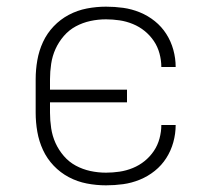

<svg xmlns="http://www.w3.org/2000/svg" viewBox="-20 -548 640 576"><path d="M298 8Q269 8 240.5 2.5Q212 -3 186.5 -16.5Q161 -30 141 -51Q121 -72 109 -98Q97 -124 92 -152.5Q87 -181 87 -210V-310Q87 -339 92 -367.5Q97 -396 109 -422Q121 -448 141 -469Q161 -490 186.5 -503.5Q212 -517 240.5 -522.5Q269 -528 298 -528Q324 -528 349.5 -524.5Q375 -521 399.5 -511Q424 -501 444.5 -484.5Q465 -468 479 -446Q493 -424 500 -398.5Q507 -373 507 -347H464Q464 -367 458.5 -387.5Q453 -408 441.5 -425Q430 -442 414 -455Q398 -468 378.5 -476Q359 -484 338.5 -487Q318 -490 298 -490Q274 -490 251 -485Q228 -480 207.5 -469Q187 -458 171.5 -440Q156 -422 146.5 -401Q137 -380 133.5 -356.5Q130 -333 130 -310V-279H361V-241H130V-210Q130 -187 133.5 -163.5Q137 -140 146.5 -119Q156 -98 171.5 -80Q187 -62 207.5 -51Q228 -40 251 -35Q274 -30 298 -30Q318 -30 338.5 -33Q359 -36 378.5 -44Q398 -52 414 -65Q430 -78 441.5 -95Q453 -112 458.5 -132.5Q464 -153 464 -173H507Q507 -147 500 -121.5Q493 -96 479 -74Q465 -52 444.5 -35.5Q424 -19 399.5 -9Q375 1 349.5 4.5Q324 8 298 8Z"/></svg>

Font: Zed Sans Extralight Extended
Style: Regular
Weight: 200
Width: 7
Designer: Belleve Invis
Foundry: Belleve Invis
Version: Version 1.0.0; ttfautohint (v1.8.4)